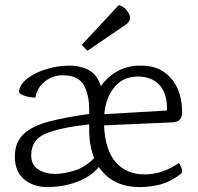

<svg xmlns="http://www.w3.org/2000/svg" viewBox="-20 -820 800 775"><path d="M40 -188Q40 -246 75.5 -279Q111 -312 178 -329.5Q245 -347 340 -360V-375Q340 -442 316 -480Q292 -518 227 -516Q192 -515 161 -491Q130 -467 123 -426Q112 -426 95.5 -429Q79 -432 67 -438.5Q55 -445 57 -455Q63 -483 93.5 -505.5Q124 -528 168.5 -541.5Q213 -555 260 -555Q308 -555 341 -535.5Q374 -516 387 -472Q416 -513 457.5 -534.5Q499 -556 548 -555Q606 -555 642.5 -529Q679 -503 696.5 -463Q714 -423 715 -377Q716 -350 707 -338.5Q698 -327 675 -326L400 -314Q404 -215 447 -165.5Q490 -116 564 -116Q635 -116 702 -162Q704 -160 709.5 -149Q715 -138 715 -130Q715 -123 711 -119.5Q707 -116 704 -114Q667 -86 627.5 -75.5Q588 -65 545 -65Q487 -65 446 -86Q405 -107 379 -146Q348 -108 292.5 -86.5Q237 -65 169 -65Q115 -65 77.5 -96Q40 -127 40 -188ZM106 -193Q106 -154 134.5 -136Q163 -118 203 -118Q238 -118 282 -132Q326 -146 360 -182Q340 -233 340 -297V-318Q222 -305 164 -280.5Q106 -256 106 -193ZM401 -359 654 -374Q656 -440 625 -475.5Q594 -511 536 -511Q478 -511 442.5 -469Q407 -427 401 -359ZM487 -720 333 -615 310 -639 460 -800Q480 -793 492.5 -777Q505 -761 505 -748Q505 -732 487 -720Z"/></svg>

Font: Gowun Batang
Style: Regular
Weight: 400
Designer: Yanghee Ryu
Foundry: Yanghee Ryu
Version: Version 2.000